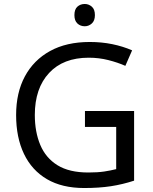

<svg xmlns="http://www.w3.org/2000/svg" viewBox="-20 -935 768 965"><path d="M407 -377H654V-27Q596 -8 537 1Q478 10 403 10Q292 10 216 -34.5Q140 -79 100.5 -161.5Q61 -244 61 -357Q61 -469 105 -551Q149 -633 231.5 -678.5Q314 -724 431 -724Q491 -724 544.5 -713Q598 -702 644 -682L610 -604Q572 -621 524.5 -633Q477 -645 426 -645Q298 -645 226.5 -568Q155 -491 155 -357Q155 -272 182.5 -206.5Q210 -141 269 -104.5Q328 -68 424 -68Q471 -68 504 -73Q537 -78 564 -85V-297H407ZM406 -915Q426 -915 441.5 -901.5Q457 -888 457 -859Q457 -831 441.5 -817Q426 -803 406 -803Q384 -803 369 -817Q354 -831 354 -859Q354 -888 369 -901.5Q384 -915 406 -915Z"/></svg>

Font: Noto Sans Old Sogdian
Style: Regular
Weight: 400
Designer: Monotype Design Team
Foundry: Monotype Imaging Inc.
Version: Version 2.002; ttfautohint (v1.8.4.7-5d5b)